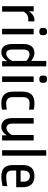

<svg xmlns="http://www.w3.org/2000/svg" viewBox="1090 -1826 747 2968"><g transform="rotate(90 1464.0 -341.5)"><path d="M75 0V-488H155V-415Q181 -456 215 -478Q249 -500 288 -500Q302 -500 310 -498V-402Q302 -404 293.5 -404.5Q285 -405 271 -405Q239 -405 210.5 -388.5Q182 -372 160 -335V0Z M425 0V-488H510V0ZM523 -620Q523 -575 467 -575Q412 -575 412 -620V-649Q412 -695 467 -695Q523 -695 523 -649Z M660 -333Q660 -411 696 -455.5Q732 -500 801 -500Q833 -500 865.5 -483.5Q898 -467 921 -450V-683H1006V0H925V-79Q896 -34 861.5 -11Q827 12 788 12Q726 12 693 -30Q660 -72 660 -155ZM808 -64Q837 -64 867 -87Q897 -110 921 -154V-374Q900 -396 871.5 -410Q843 -424 820 -424Q785 -424 765 -399.5Q745 -375 745 -321V-166Q745 -109 762.5 -86.5Q780 -64 808 -64Z M1161 0V-488H1246V0ZM1259 -620Q1259 -575 1203 -575Q1148 -575 1148 -620V-649Q1148 -695 1203 -695Q1259 -695 1259 -649Z M1577 12Q1483 12 1439.5 -34.5Q1396 -81 1396 -170V-318Q1396 -406 1439.5 -453Q1483 -500 1577 -500Q1603 -500 1622.5 -497.5Q1642 -495 1675 -490L1673 -415Q1647 -420 1626.5 -422.5Q1606 -425 1577 -425Q1529 -425 1505 -399Q1481 -373 1481 -325V-164Q1481 -113 1506.5 -88Q1532 -63 1577 -63Q1606 -63 1626.5 -65.5Q1647 -68 1673 -73L1675 2Q1642 7 1622.5 9.5Q1603 12 1577 12Z M2151 -488V0H2071V-70Q2044 -30 2010.5 -9Q1977 12 1938 12Q1877 12 1841 -29Q1805 -70 1805 -155V-488H1890V-170Q1890 -115 1908 -91Q1926 -67 1955 -67Q1984 -67 2013.5 -88.5Q2043 -110 2066 -148V-488Z M2301 0V-683H2386V0Z M2531 -321Q2531 -408 2572.5 -454Q2614 -500 2701 -500Q2786 -500 2829.5 -454.5Q2873 -409 2873 -321V-218H2616V-159Q2616 -108 2640 -85.5Q2664 -63 2717 -63Q2733 -63 2752 -65Q2771 -67 2790.5 -69.5Q2810 -72 2827.5 -75Q2845 -78 2858 -81L2854 -6Q2821 0 2783.5 6Q2746 12 2717 12Q2616 12 2573.5 -31.5Q2531 -75 2531 -164ZM2616 -286H2788V-331Q2788 -381 2764 -405Q2740 -429 2701 -429Q2663 -429 2639.5 -405Q2616 -381 2616 -334Z"/></g></svg>

Font: Ropa Sans
Style: Regular
Weight: 400
Designer: Botio Nikoltchev
Foundry: Botjo Nikoltchev
Version: Version 1.002